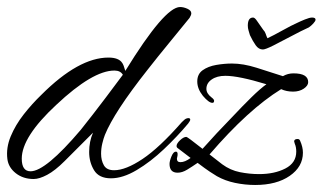

<svg xmlns="http://www.w3.org/2000/svg" viewBox="-29 -505 919 547"><path d="M67 5Q37 5 16 -11.5Q-5 -28 -8 -52Q-12 -84 1.5 -116.5Q15 -149 38.5 -179Q62 -209 89 -235Q195 -341 280 -341Q309 -341 319 -326Q323 -321 328 -303Q440 -485 484 -485Q494 -485 505 -480Q516 -475 516 -467Q516 -462 511 -454Q481 -417 451 -380.5Q421 -344 392 -307Q343 -245 313 -199Q283 -153 270 -121Q266 -111 262.5 -96.5Q259 -82 259 -67Q259 -48 267 -34Q275 -20 296 -20Q329 -20 377 -52Q425 -84 489 -157Q493 -161 496.5 -164Q500 -167 504 -168Q513 -170 513 -164Q513 -161 507 -153Q476 -116 438 -80Q400 -44 360.5 -20.5Q321 3 287 3Q253 3 239 -20Q225 -43 225 -72Q225 -102 236 -127L155 -46Q128 -19 105.5 -7Q83 5 67 5ZM58 -17Q101 -17 201 -135Q206 -141 236 -179.5Q266 -218 321 -292Q314 -304 297 -304Q235 -304 131 -206Q33 -115 33 -53Q33 -17 58 -17ZM698 22Q669 22 640.5 16Q612 10 589 -3Q582 -7 568.5 -16Q555 -25 534 -41Q518 -30 504 -21.5Q490 -13 477 -13Q454 -13 454 -38Q454 -46 459.5 -59.5Q465 -73 472 -73Q477 -73 477 -66Q477 -61 476 -58Q476 -57 475.5 -55.5Q475 -54 475 -53Q475 -43 485 -43Q498 -43 514 -55L476 -84Q474 -86 474 -89Q474 -96 484 -105.5Q494 -115 502 -115Q505 -115 548 -81Q588 -126 631 -170Q663 -204 687.5 -228Q712 -252 730 -265Q651 -289 613 -289Q589 -289 574 -278.5Q559 -268 559 -252Q559 -239 573 -228Q581 -222 581 -218Q581 -212 576 -212Q566 -212 549 -232Q533 -252 533 -273Q533 -294 548.5 -305Q564 -316 587 -320Q610 -324 632 -324Q664 -324 702 -312Q740 -300 777 -288Q791 -296 807 -296Q849 -296 849 -271Q849 -261 836.5 -252.5Q824 -244 806 -244Q787 -244 772 -251Q678 -193 568 -65L604 -37Q627 -20 654.5 -14.5Q682 -9 709 -9Q753 -9 784 -25Q815 -41 815 -73Q815 -86 811 -95Q809 -101 809 -102Q809 -109 819 -109Q824 -109 826 -104Q834 -86 834 -70Q834 -30 796.5 -4Q759 22 698 22ZM692 -455Q697 -455 703.5 -445Q710 -435 721 -420Q726 -415 728 -408.5Q730 -402 733 -396Q750 -404 776 -418.5Q802 -433 818 -440Q826 -444 839.5 -449.5Q853 -455 860 -455Q870 -455 870 -449Q870 -445 863.5 -438Q857 -431 851 -427Q829 -417 801 -402Q773 -387 750 -375.5Q727 -364 720 -364Q708 -364 699.5 -376Q691 -388 683 -405Q681 -412 679 -418.5Q677 -425 677 -432Q677 -455 692 -455Z"/></svg>

Font: Alex Brush
Style: Regular
Weight: 400
Designer: Robert E. Leuschke
Foundry: Robert E. Leuschke
Version: Version 1.111; ttfautohint (v1.8.4.7-5d5b)